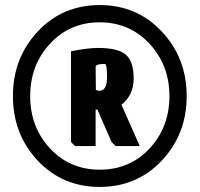

<svg xmlns="http://www.w3.org/2000/svg" viewBox="-20 -721 787 757"><path d="M357 -289V-145H276L260 -161V-519Q327 -532 367 -532Q446 -532 476.5 -505Q507 -478 507 -412Q507 -346 459 -308L531 -145H436L420 -161L364 -289ZM393 -469Q359 -469 357 -458L358 -366Q366 -363 374 -363Q402 -365 402 -417Q402 -469 393 -469ZM128.5 -88Q31 -192 31 -342Q31 -492 128.5 -596.5Q226 -701 373 -701Q520 -701 618 -596.5Q716 -492 716 -342Q716 -192 618 -88Q520 16 373 16Q226 16 128.5 -88ZM177 -548.5Q99 -464 99 -342Q99 -220 177 -136Q255 -52 373.5 -52Q492 -52 570 -136Q648 -220 648 -342Q648 -464 569.5 -548.5Q491 -633 373 -633Q255 -633 177 -548.5Z"/></svg>

Font: Chau Philomene One
Style: Regular
Weight: 400
Designer: Vicente Lamonaca
Foundry: TipoType
Version: Version 1.002